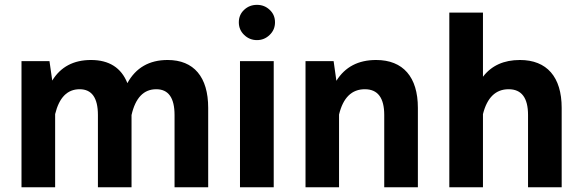

<svg xmlns="http://www.w3.org/2000/svg" viewBox="-20 -791 2458 811"><path d="M70.8 0H212.9V-309.1C230 -378.9 264.2 -414.1 316.4 -414.1C367.7 -414.1 393.6 -377.9 393.6 -305.2V0H535.6V-305.2C552.2 -377.9 586.9 -414.1 640.1 -414.1C691.4 -414.1 717.3 -377.9 717.3 -305.2V0H859.4V-335.4C859.4 -465.8 798.8 -537.6 688 -537.6C610.4 -537.6 553.7 -504.9 518.1 -439.9C492.2 -504.9 440.9 -537.6 364.3 -537.6C291 -537.6 236.3 -508.8 200.7 -450.7L189 -532.7H70.8Z M988.8 -696.8C988.8 -675.8 996.1 -658.2 1011.2 -643.6C1026.4 -628.9 1044.4 -621.6 1065.4 -621.6C1086.4 -621.6 1104 -628.9 1119.1 -643.6C1134.3 -658.2 1141.6 -675.8 1141.6 -696.8C1141.6 -717.8 1134.3 -735.4 1119.1 -749.5C1104 -763.7 1086.4 -770.5 1065.4 -770.5C1044.4 -770.5 1026.4 -763.7 1011.2 -749.5C996.1 -735.4 988.8 -717.8 988.8 -696.8ZM993.7 0H1136.2V-532.7H993.7Z M1412.1 -307.1C1429.2 -378.4 1465.8 -414.1 1521 -414.1C1575.7 -414.1 1603 -377.9 1603 -305.2V0H1745.1V-335.4C1745.1 -465.8 1682.6 -537.6 1568.8 -537.6C1493.2 -537.6 1437.5 -508.3 1400.9 -449.7L1389.2 -532.7H1270.5V0H1412.1Z M2020 -309.1C2037.6 -378.9 2073.7 -414.1 2128.4 -414.1C2183.1 -414.1 2210.4 -377.9 2210.4 -305.2V0H2352.5V-335.4C2352.5 -465.8 2290 -537.6 2176.3 -537.6C2108.4 -537.6 2056.2 -514.2 2020 -466.8V-737.8H1877.9V0H2020Z"/></svg>

Font: Estedad Bold
Style: Regular
Weight: 700
Designer: Amin Abedi
Version: Version 7.3